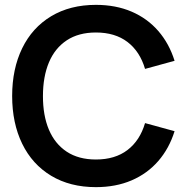

<svg xmlns="http://www.w3.org/2000/svg" viewBox="-20 -755 778 790"><path d="M374.7 15Q268.4 15 190.5 -31.8Q112.6 -78.7 71.3 -163.6Q30 -248.5 30 -360Q30 -471.5 71.3 -556.4Q112.6 -641.3 190.5 -688.2Q268.4 -735 374.7 -735Q456.3 -735 521.3 -707.2Q586.3 -679.3 631.2 -627.6Q676.1 -575.9 698.3 -504.8L576.8 -471.5Q555.7 -543.2 504.5 -582.3Q453.3 -621.3 374.7 -621.3Q303.4 -621.3 254.7 -589.1Q206 -556.9 181.4 -498.4Q156.8 -439.9 156.7 -360Q156.5 -280.2 181.1 -221.7Q205.8 -163.1 254.5 -130.9Q303.3 -98.7 374.7 -98.7Q453.3 -98.7 504.5 -137.7Q555.7 -176.8 576.8 -248.5L698.3 -215.2Q676.1 -144.1 631.2 -92.4Q586.3 -40.7 521.3 -12.8Q456.3 15 374.7 15Z"/></svg>

Font: Hauora
Style: Regular
Weight: 400
Designer: Wayne Shih
Foundry: WCYS
Version: Version 1.001